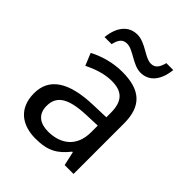

<svg xmlns="http://www.w3.org/2000/svg" viewBox="-210 -853 980 980"><g transform="rotate(45 280.5 -362.5)"><path d="M98 -606H149C158 -645 172 -664 204 -664C248 -664 300 -607 356 -607C419 -607 457 -657 465 -735H415C405 -696 391 -677 360 -677C318 -677 267 -734 208 -734C145 -734 106 -685 98 -606ZM288 -545C218 -545 152 -524 105 -499L132 -433C176 -454 227 -474 283 -474C353 -474 394 -444 394 -355V-323L303 -320C128 -315 46 -256 46 -149C46 -40 118 10 215 10C305 10 348 -17 395 -76H399L416 0H480V-365C480 -490 418 -545 288 -545ZM314 -259 393 -262V-214C393 -110 325 -61 235 -61C177 -61 137 -88 137 -148C137 -216 180 -254 314 -259Z"/></g></svg>

Font: Noto Sans Cypriot
Style: Regular
Weight: 400
Designer: Monotype Design Team
Foundry: Monotype Imaging Inc.
Version: Version 2.002